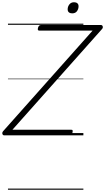

<svg xmlns="http://www.w3.org/2000/svg" viewBox="-71 -1206 936 1711"><path d="M-35 0Q-42 0 -46.5 -6Q-51 -12 -50.5 -20.5Q-50 -29 -44 -36L754 -933H280Q270 -933 267 -939Q264 -945 268 -959Q272 -972 278.5 -977.5Q285 -983 294 -983H829Q841 -983 844.5 -970Q848 -957 837 -946L40 -50H563Q574 -50 576 -44Q578 -38 575 -25Q571 -12 565 -6Q559 0 549 0ZM572 -1087Q554 -1087 543 -1096Q532 -1105 532 -1123Q532 -1147 547 -1166.5Q562 -1186 589 -1186Q607 -1186 618 -1177Q629 -1168 629 -1150Q629 -1126 615 -1106.5Q601 -1087 572 -1087ZM0 475H672V485H0ZM0 -20H672V0H0ZM0 -505H672V-500H0ZM0 -995H672V-985H0Z"/></svg>

Font: Playwrite CZ Guides
Style: Regular
Weight: 400
Designer: Veronika Burian, José Scaglione
Foundry: TypeTogether
Version: Version 1.003